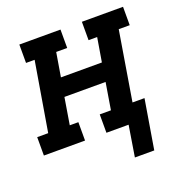

<svg xmlns="http://www.w3.org/2000/svg" viewBox="-131 -639 856 903"><g transform="rotate(-20 296.5 -187.5)"><path d="M392 155 417 0H306V-92H362L384 -226H178L156 -92H199V0H-7V-92H48L106 -438H63V-530H269V-438H214L194 -318H399L419 -438H376V-530H582V-438H527L470 -92H530L489 155Z"/></g></svg>

Font: Iosevka Curly Slab SmBdExObl
Style: Regular
Weight: 600
Width: 7
Italic angle: -9°
Monospace: yes
Designer: Belleve Invis
Foundry: Belleve Invis
Version: Version 11.1.0; ttfautohint (v1.8.3)